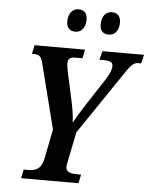

<svg xmlns="http://www.w3.org/2000/svg" viewBox="-61 -976 809 1026"><g transform="rotate(5 344.0 -463.0)"><path d="M490 -805C516 -805 545 -823 545 -875C545 -910 525 -926 498 -926C464 -926 443 -898 443 -856C443 -821 461 -805 490 -805ZM312 -805C337 -805 366 -823 366 -875C366 -910 347 -926 319 -926C285 -926 264 -898 264 -856C264 -821 283 -805 312 -805ZM91 0H399L409 -47H389C353 -47 327 -53 327 -83C327 -89 329 -100 332 -113L364 -270L578 -586C618 -646 633 -667 661 -667H677L688 -714H465L453 -667H474C511 -667 525 -659 525 -640C525 -619 515 -596 495 -565L407 -430C376 -382 353 -345 340 -319C339 -358 330 -406 321 -447L304 -524C295 -564 284 -609 284 -635C284 -655 295 -667 322 -667H362L372 -714H101L91 -667H102C136 -667 143 -652 152 -614L238 -274L206 -112C194 -56 161 -47 124 -47H101Z"/></g></svg>

Font: Noto Serif Condensed SemiBold
Style: Italic
Weight: 600
Width: 3
Italic angle: -12°
Designer: Monotype Design Team
Foundry: Monotype Imaging Inc.
Version: Version 2.014